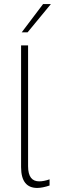

<svg xmlns="http://www.w3.org/2000/svg" viewBox="-20 -921 308 947"><path d="M163.5 6C181 6 202.5 1.5 224.5 -6V-36.5C205 -29.5 187.5 -26.5 173.5 -26.5C138.5 -26.5 118.5 -48.5 118.5 -101.5V-697H84V-96.5C84 -25.5 113 6 163.5 6ZM87 -761.5H116L231 -901H192.5Z"/></svg>

Font: HK Grotesk ExtraLight
Style: Regular
Weight: 200
Designer: Alfredo Marco Pradil
Foundry: Hanken Design Co.
Version: Version 3.001;FEAKit 1.0